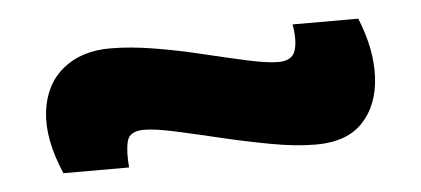

<svg xmlns="http://www.w3.org/2000/svg" viewBox="-28 -456 581 265"><g transform="rotate(-5 262.0 -323.5)"><path d="M402 -244Q374 -244 339 -250.5Q304 -257 270.5 -265Q237 -273 209.5 -279Q182 -285 167 -285Q147 -285 143.5 -271.5Q140 -258 142 -235H51Q30 -284 34.5 -321.5Q39 -359 64.5 -380Q90 -401 130 -401Q158 -401 191 -395.5Q224 -390 257 -382Q290 -374 317.5 -368Q345 -362 360 -362Q379 -362 383.5 -375.5Q388 -389 384 -412H475Q493 -368 491 -329.5Q489 -291 467 -267.5Q445 -244 402 -244Z"/></g></svg>

Font: Bricolage Grotesque 48pt Condensed ExtraBold
Style: Bold
Weight: 700
Version: Version 1.000;gftools[0.9.30]